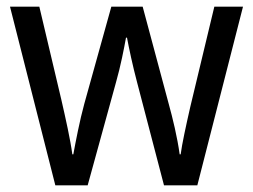

<svg xmlns="http://www.w3.org/2000/svg" viewBox="-20 -557 760 576"><path d="M391 -311 472 -1H572L709 -537H623L551 -237C538 -180 526 -125 522 -94H519C512 -145 498 -203 486 -246L408 -537H314L233 -246C219 -195 207 -132 200 -94H197C191 -139 177 -201 164 -258L98 -537H10L146 -1H243L328 -310C342 -359 352 -411 358 -444H361C367 -412 378 -360 391 -311Z"/></svg>

Font: Noto Sans Lao SemiCondensed
Style: Regular
Weight: 400
Width: 4
Designer: Monotype Design Team
Foundry: Monotype Imaging Inc.
Version: Version 2.004